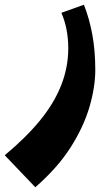

<svg xmlns="http://www.w3.org/2000/svg" viewBox="-100 -420 472 810"><path d="M49 370 -80 235Q9 161 68.5 88.5Q128 16 158 -60Q188 -136 188 -217Q188 -256 181 -293.5Q174 -331 159 -366L254 -400Q277 -342 289.5 -274Q302 -206 302 -125Q302 -53 277.5 31Q253 115 198 201.5Q143 288 49 370Z"/></svg>

Font: Marhey Light Medium
Style: Regular
Weight: 500
Version: Version 1.000